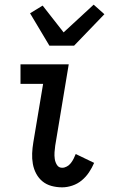

<svg xmlns="http://www.w3.org/2000/svg" viewBox="-20 -796 490 824"><path d="M247 8Q223 8 201 2Q179 -4 162.5 -17.5Q146 -31 135.5 -50.5Q125 -70 121 -92.5Q117 -115 118 -138Q119 -161 123 -185L165 -436H68V-520H275L217 -171Q215 -157 214 -142.5Q213 -128 215 -114Q217 -100 224.5 -88Q232 -76 247 -76Q257 -76 267 -81.5Q277 -87 284 -96Q291 -105 296 -115Q301 -125 305 -135L384 -97Q375 -76 362 -56.5Q349 -37 331 -22Q313 -7 290.5 0.5Q268 8 247 8ZM192 -600 109 -739 163 -772 253 -657 382 -776 428 -735 298 -600Z"/></svg>

Font: Iosevka Custom Medium
Style: Italic
Weight: 500
Italic angle: -9°
Designer: Belleve Invis
Foundry: Belleve Invis
Version: Version 27.0.1